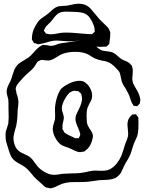

<svg xmlns="http://www.w3.org/2000/svg" viewBox="-20 -973 782 1041"><path d="M724 -235Q721 -227 715.5 -215.5Q710 -204 706 -195Q703 -188 696 -164Q690 -142 685 -132Q681 -122 669 -102Q664 -95 656 -79Q653 -75 646 -58Q640 -44 636 -37Q624 -18 605 -8Q592 -2 578 0Q564 2 542 3Q524 3 516 4Q505 5 483 9L450 13Q441 14 422 14H390Q369 14 358 15Q336 17 315 24L295 33Q293 34 283 39Q273 44 263 46Q257 48 252 48Q251 48 239 45Q233 45 231 44Q222 40 202 20Q176 -2 165 -14L150 -32Q138 -47 135 -49Q122 -64 100 -77Q94 -80 82.5 -86.5Q71 -93 63 -99Q46 -112 37.5 -131Q29 -150 21 -180Q13 -204 11 -217Q10 -224 10 -237Q10 -253 12 -261Q14 -269 18.5 -281.5Q23 -294 25 -303Q27 -323 27 -335L26 -390V-412Q26 -427 25 -434Q23 -441 19.5 -454.5Q16 -468 16 -477Q16 -486 20 -498Q22 -505 28 -516.5Q34 -528 38 -537Q42 -546 44 -553Q46 -560 47 -564Q53 -583 58 -595Q63 -607 72 -618Q84 -632 112 -647Q138 -663 144 -669Q150 -675 155 -680.5Q160 -686 164 -690Q184 -714 200 -723Q209 -729 212 -729Q213 -730 216 -729.5Q219 -729 220 -729Q229 -729 234 -728Q238 -728 245 -726Q252 -724 255 -724Q257 -724 275 -727Q280 -729 285.5 -731Q291 -733 296 -735Q315 -740 339 -742L364 -746Q398 -752 416 -752Q432 -752 452 -747Q474 -742 492 -729Q498 -724 508.5 -715Q519 -706 527 -702Q537 -697 560 -695Q580 -693 589 -689Q601 -685 620 -668Q630 -658 641 -651Q649 -647 661.5 -642Q674 -637 680 -632Q680 -632 688 -624Q695 -618 695 -616Q696 -614 696.5 -610.5Q697 -607 698 -605Q700 -599 700 -588L699 -568Q697 -554 697 -548Q697 -543 699 -531Q701 -522 707 -511Q713 -500 716 -495Q734 -466 739 -443Q741 -437 741 -432Q741 -429 740 -425Q739 -421 739 -418Q738 -417 738.5 -415Q739 -413 738 -412L730 -403Q728 -402 726.5 -400Q725 -398 723 -397H721L713 -399Q712 -399 709 -398.5Q706 -398 705 -399L702 -404L694 -417Q689 -429 686 -439Q682 -453 678 -461Q676 -465 660 -495Q650 -508 645 -520Q639 -531 638 -541Q636 -549 633.5 -562Q631 -575 627 -583Q623 -590 609 -604Q585 -630 561 -638Q547 -643 534 -644Q508 -650 495 -656Q488 -659 477 -666Q466 -673 458 -678Q429 -692 389 -692Q340 -692 306 -675Q300 -672 288 -664Q285 -662 278.5 -658Q272 -654 267 -652Q256 -647 247 -645H241Q230 -645 225 -646Q209 -649 204 -648Q202 -648 200 -647Q198 -646 196 -645L186 -640Q183 -638 181.5 -635.5Q180 -633 179 -632Q176 -627 171 -618.5Q166 -610 161 -605Q154 -596 142 -586Q130 -576 125 -571Q107 -555 89 -533Q73 -515 71 -510Q65 -500 65 -489Q65 -488 68 -476Q69 -465 74 -454Q80 -432 80 -420Q80 -412 78.5 -400Q77 -388 76 -380L74 -335Q72 -312 68 -291L62 -270Q61 -265 57 -250.5Q53 -236 53 -223Q53 -208 58 -192Q63 -176 72 -164Q83 -150 111 -138Q135 -128 145 -119Q153 -112 160.5 -102Q168 -92 170 -89L187 -67Q210 -44 241 -31Q258 -25 272 -25Q279 -25 288.5 -26Q298 -27 303 -28Q307 -29 313 -30Q319 -31 328 -31Q356 -33 371 -33Q400 -33 414 -35Q426 -36 435 -38Q444 -40 450 -41Q465 -45 475 -46Q482 -48 499 -48L531 -47Q568 -47 585 -61Q601 -71 615 -89.5Q629 -108 638 -128Q644 -143 649.5 -161.5Q655 -180 657 -187Q660 -196 667.5 -214Q675 -232 675 -249Q675 -257 673 -273Q671 -289 671 -297Q671 -309 674 -319Q678 -333 691 -346Q697 -352 697 -352Q700 -353 703 -352.5Q706 -352 709 -353Q710 -353 713 -353.5Q716 -354 717 -353Q719 -351 721 -348.5Q723 -346 724 -344Q725 -343 727 -340.5Q729 -338 730 -335Q731 -334 730.5 -330Q730 -326 730 -324Q731 -320 731 -312Q731 -293 730 -272.5Q729 -252 724 -235ZM483 -242 484 -235Q484 -230 479 -210Q468 -174 445 -158L436 -151Q433 -150 425 -150Q419 -148 415 -148Q399 -148 371 -163Q365 -165 353 -171Q345 -174 332 -178.5Q319 -183 311 -188Q295 -200 282 -222Q266 -250 266 -274Q266 -286 271 -301.5Q276 -317 278 -325Q279 -331 279 -343L278 -380Q278 -405 286.5 -436.5Q295 -468 310 -490Q327 -507 356.5 -521Q386 -535 411 -535Q433 -535 445 -523Q462 -510 472 -488Q482 -466 479 -446Q478 -432 465 -412L454 -387Q448 -366 450 -330Q450 -310 454 -297Q456 -292 459 -287.5Q462 -283 464 -278Q466 -275 473.5 -264Q481 -253 483 -242ZM389 -329Q389 -340 393 -350Q397 -360 401.5 -369Q406 -378 408 -382Q422 -409 425 -435Q425 -445 422 -457L420 -465Q418 -468 415.5 -469.5Q413 -471 412 -472Q410 -474 408 -476Q406 -478 404 -479Q401 -480 399 -479.5Q397 -479 395 -479Q387 -481 381 -481Q371 -479 361 -473Q350 -466 335 -442Q315 -408 315 -384Q315 -375 321 -359Q322 -356 324 -348.5Q326 -341 326 -334Q326 -326 322.5 -313Q319 -300 319 -294Q318 -291 318.5 -287.5Q319 -284 319 -283Q319 -281 318.5 -277.5Q318 -274 319 -272Q321 -268 325 -263Q326 -261 327 -258.5Q328 -256 330 -254Q333 -252 335 -250.5Q337 -249 339 -248Q348 -242 360.5 -236.5Q373 -231 377 -229L387 -224Q389 -223 392.5 -223.5Q396 -224 398 -224Q399 -224 402.5 -223.5Q406 -223 407 -224Q408 -225 409.5 -229Q411 -233 412 -234Q415 -240 415 -242V-244Q415 -249 413 -253Q410 -265 403 -281Q389 -311 389 -329ZM525 -719Q501 -719 485 -725Q474 -729 462 -736Q440 -748 427 -750Q413 -752 405 -752Q396 -752 378 -750L352 -749Q340 -749 320 -751Q315 -751 299.5 -752.5Q284 -754 271 -752Q257 -751 233 -743Q228 -742 217.5 -739Q207 -736 198 -735Q192 -733 187 -733Q185 -733 172 -738L164 -740Q162 -743 161 -745Q160 -747 160 -748Q159 -750 156.5 -752.5Q154 -755 153 -758V-762Q153 -788 162 -812Q172 -835 181 -847Q187 -857 191 -861Q203 -874 223 -886L242 -900Q247 -904 257 -913.5Q267 -923 276 -929Q285 -935 295 -938Q303 -940 316 -940.5Q329 -941 339 -942Q350 -943 365 -947Q393 -953 406 -953Q440 -953 463 -934Q471 -928 489 -905Q522 -866 522 -866L558 -831Q560 -829 564.5 -824Q569 -819 571 -814Q572 -811 574.5 -806Q577 -801 578 -798V-793Q578 -769 574 -749Q574 -747 573.5 -741.5Q573 -736 571 -733Q571 -733 568 -730Q559 -721 558 -721Q556 -720 547 -720ZM457 -888Q442 -901 424 -904.5Q406 -908 389.5 -908.5Q373 -909 368 -909L341 -910Q317 -910 303 -904Q293 -899 285.5 -891.5Q278 -884 270.5 -874Q263 -864 258 -858Q252 -851 239.5 -839.5Q227 -828 223 -818Q222 -816 220.5 -813Q219 -810 218 -807Q218 -805 223 -800Q228 -792 230 -791Q232 -790 237 -789.5Q242 -789 244 -788Q248 -787 256 -787Q272 -787 294 -792Q314 -796 325 -796Q357 -798 449 -789Q456 -788 471 -788Q472 -788 475 -787.5Q478 -787 479 -788Q481 -789 487 -795Q488 -796 489.5 -797Q491 -798 493 -800Q494 -802 493.5 -806Q493 -810 493 -812Q493 -821 489 -832.5Q485 -844 480 -855Q467 -879 457 -888Z"/></svg>

Font: Rubik-Burned
Style: Regular
Weight: 400
Designer: NaN (generative design), Hubert & Fischer (Rubik source font outlines)
Foundry: NaN, Hubert & Fischer
Version: Version 1.000